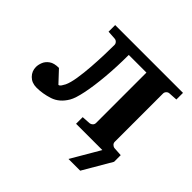

<svg xmlns="http://www.w3.org/2000/svg" viewBox="-160 -649 961 961"><g transform="rotate(45 320.0 -168.5)"><path d="M80.1 12.2Q46.4 12.2 25.6 -8.8Q4.9 -29.8 4.9 -59.1Q4.9 -74.7 12 -92.8Q19 -110.8 37.4 -124Q55.7 -137.2 89.8 -137.2L147.9 -75.2Q154.8 -75.2 161.9 -85.9Q168.9 -96.7 171.9 -103Q182.6 -125.5 189.2 -166.7Q195.8 -208 199.2 -255.6Q202.6 -303.2 203.9 -346.2Q205.1 -389.2 205.1 -415Q205.1 -423.8 198.5 -430.7Q191.9 -437.5 183.1 -438L137.2 -440.9V-487.8H617.2V-440.9L570.8 -438Q562 -437.5 555.4 -430.7Q548.8 -423.8 548.8 -415V-73.2Q548.8 -64 555.4 -57.4Q562 -50.8 570.8 -49.8L617.2 -46.9V0H348.1V-46.9L394 -49.8Q402.8 -50.8 409.4 -57.4Q416 -64 416 -73.2V-430.2H291Q291 -347.2 284.4 -272.7Q277.8 -198.2 266.6 -143.6Q255.4 -88.9 241.2 -64.9Q212.9 -17.1 168.2 -2.4Q123.5 12.2 80.1 12.2ZM445.8 151.4 534.2 0V-37.1H617.2V0L528.8 151.4Z"/></g></svg>

Font: Charis
Style: Bold
Weight: 700
Designer: Walt Agee, Miriam Martin, Annie Olsen, Victor Gaultney, Lorna Priest, Alan Ward, Bob Hallissy, Martin Hosken, Sharon Cor
Foundry: SIL Global
Version: Version 7.000